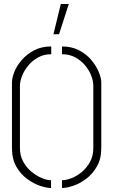

<svg xmlns="http://www.w3.org/2000/svg" viewBox="-20 -938 568 963"><path d="M248 -766 285 -918H325L276 -766ZM291 5V-34Q312 -34 339 -44.5Q366 -55 390.5 -75.5Q415 -96 431.5 -126Q448 -156 448 -195V-508Q448 -532 437.5 -559Q427 -586 406.5 -610.5Q386 -635 357 -650.5Q328 -666 291 -666V-705Q340 -705 377 -685.5Q414 -666 438.5 -636.5Q463 -607 475.5 -576.5Q488 -546 488 -524V-195Q488 -141 466 -103Q444 -65 412 -41Q380 -17 347 -6Q314 5 291 5ZM236 5Q214 5 181 -6Q148 -17 115.5 -41Q83 -65 61.5 -103Q40 -141 40 -195V-524Q40 -547 52 -577.5Q64 -608 89 -637Q114 -666 151 -685.5Q188 -705 237 -705V-666Q200 -666 171 -650Q142 -634 121.5 -609Q101 -584 90.5 -557Q80 -530 80 -508V-195Q80 -157 96.5 -127Q113 -97 138 -76.5Q163 -56 189.5 -45Q216 -34 236 -34Z"/></svg>

Font: Stick No Bills ExtraLight
Style: Regular
Weight: 200
Designer: Kosala Senevirathne, Siva Puranthara, Lasantha Premarathna, Tharique Azeez
Foundry: mooniak
Version: Version 2.000